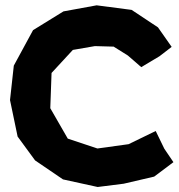

<svg xmlns="http://www.w3.org/2000/svg" viewBox="-20 -708 690 740"><path d="M641.6 -527.3 588.9 -602.5 487.3 -669.9 352.5 -687.5 224.6 -664.1 107.4 -591.8 33.2 -455.1 18.6 -322.3 47.9 -181.6 115.2 -89.8 222.7 -16.6 356.4 12.7 457 0 574.2 -27.3 648.4 -83 613.3 -134.8 580.1 -203.1 475.6 -152.3 355.5 -135.7 241.2 -173.8 173.8 -291 178.7 -426.8 260.7 -515.6 345.7 -530.3 418 -528.3 472.7 -494.1 524.4 -449.2 594.7 -491.2Z"/></svg>

Font: MaokenAssortedSans-Lite
Style: Lite
Weight: 400
Version: Version 1.400